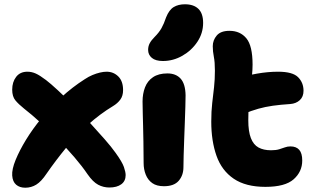

<svg xmlns="http://www.w3.org/2000/svg" viewBox="-20 -860 1459 897"><path d="M98 17Q72 17 55.5 3Q39 -11 37 -40Q35 -69 53 -113Q71 -157 101.5 -207Q132 -257 174 -308Q216 -359 267 -406Q318 -453 376 -490Q394 -502 412 -509.5Q430 -517 447 -521Q464 -525 478 -525Q510 -525 532.5 -503Q555 -481 555 -439Q555 -412 542 -394.5Q529 -377 509 -365Q446 -327 391 -277Q336 -227 288 -168.5Q240 -110 197 -48Q173 -12 149.5 2.5Q126 17 98 17ZM491 16Q463 16 438.5 3Q414 -10 389 -46Q364 -83 328 -125Q292 -167 251 -208.5Q210 -250 169 -287.5Q128 -325 92 -353Q67 -373 52 -391Q37 -409 37 -441Q37 -477 55.5 -501Q74 -525 108 -525Q128 -525 147 -516.5Q166 -508 195 -486Q216 -470 249.5 -439Q283 -408 321.5 -369Q360 -330 398 -288.5Q436 -247 468.5 -210Q501 -173 520 -146Q551 -103 559 -79.5Q567 -56 567 -42Q567 -14 546.5 1Q526 16 491 16Z M746 10Q712 10 691.5 -4.5Q671 -19 661 -44Q651 -69 651 -98Q651 -158 650 -199.5Q649 -241 648.5 -271.5Q648 -302 647 -329Q646 -356 646 -386Q646 -422 657.5 -452Q669 -482 695 -499.5Q721 -517 762 -517Q802 -517 824 -492.5Q846 -468 847 -415Q847 -396 846 -362.5Q845 -329 843.5 -289Q842 -249 840.5 -208.5Q839 -168 838 -134Q837 -100 837 -79Q837 -41 815 -15.5Q793 10 746 10ZM741 -575Q707 -575 689.5 -589.5Q672 -604 672 -627Q672 -644 679.5 -658Q687 -672 702 -687Q723 -708 734.5 -728.5Q746 -749 756 -779Q770 -814 791.5 -827Q813 -840 844 -840Q885 -840 907 -818.5Q929 -797 929 -753Q929 -705 902 -664.5Q875 -624 832 -599.5Q789 -575 741 -575Z M1220 13Q1128 13 1072 -25Q1016 -63 991.5 -132Q967 -201 967 -292Q967 -341 971.5 -379Q976 -417 980 -452.5Q984 -488 984 -530Q984 -570 979 -595Q974 -620 974 -644Q974 -672 992.5 -694Q1011 -716 1052 -716Q1102 -716 1131 -681Q1160 -646 1160 -558Q1160 -533 1157 -505Q1154 -477 1150 -445.5Q1146 -414 1143 -377.5Q1140 -341 1140 -298Q1140 -246 1152 -215Q1164 -184 1187.5 -171Q1211 -158 1246 -158Q1269 -158 1284 -162.5Q1299 -167 1311 -171.5Q1323 -176 1337 -176Q1364 -176 1378 -160Q1392 -144 1392 -110Q1392 -58 1352 -22.5Q1312 13 1220 13ZM1116 -327Q1070 -308 1044.5 -329.5Q1019 -351 1019 -391Q1019 -423 1030 -449Q1041 -475 1087 -492Q1129 -507 1180.5 -516Q1232 -525 1279 -525Q1347 -525 1372.5 -499.5Q1398 -474 1398 -436Q1398 -408 1380.5 -392Q1363 -376 1336 -374Q1290 -371 1254.5 -366Q1219 -361 1187 -352Q1155 -343 1116 -327Z"/></svg>

Font: Shantell Sans ExtraBold
Style: Regular
Weight: 800
Designer: Stephen Nixon, Anya Danilova, Shantell Martin
Foundry: Arrow Type
Version: Version 1.011;[c5ecc13dd]